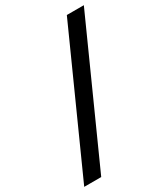

<svg xmlns="http://www.w3.org/2000/svg" viewBox="-217 -880 962 1098"><g transform="rotate(-30 263.5 -330.5)"><path d="M522.5 -781.2 117.2 119.6H4.9L410.2 -781.2Z"/></g></svg>

Font: Andika New Basic
Style: Bold
Weight: 700
Designer: Victor Gaultney, Annie Olsen, Pablo Ugerman
Foundry: SIL International
Version: Version 5.500; ttfautohint (v1.8.3)